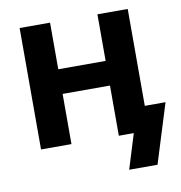

<svg xmlns="http://www.w3.org/2000/svg" viewBox="-79 -620 802 850"><g transform="rotate(-10 322.0 -195.0)"><path d="M451.7 -336.4V-225.6H164.1V-336.4ZM201.7 -545.9V0H64.9V-545.9ZM550.8 -545.9V0H414.6V-545.9ZM433.6 156.2 481.9 0H443.4V-110.4H644L561 156.2Z"/></g></svg>

Font: Inter
Style: 650
Weight: 650
Designer: Rasmus Andersson
Foundry: rsms
Version: Version 4.001;git-66647c0bb